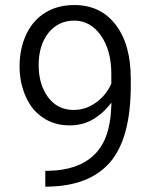

<svg xmlns="http://www.w3.org/2000/svg" viewBox="-20 -733 602 747"><path d="M412.6 -312C409.2 -228.5 386.2 -167.5 344.7 -128.9C303.2 -89.8 244.6 -69.8 168 -68.4H156.2V-6.8H166.5C275.9 -8.8 355 -40.5 408.7 -102.1C461.9 -164.6 488.8 -264.2 488.8 -400.4V-426.8C488.8 -516.1 469.2 -585.9 429.7 -637.2C390.6 -688 336.9 -713.4 269 -713.4C226.1 -713.4 188.5 -703.6 156.7 -684.1C125 -665 100.1 -636.7 82.5 -600.1C64.9 -563 56.2 -521 56.2 -474.6C56.2 -431.2 64.5 -392.1 80.6 -356.4C96.2 -320.8 119.1 -293.5 148.4 -274.4C177.7 -254.9 211.9 -245.1 251.5 -245.1C281.2 -245.1 309.1 -251.5 334.5 -264.6C359.4 -277.8 381.3 -295.4 399.9 -317.4L413.6 -333.5ZM166.5 -355.5C142.6 -388.2 130.4 -429.7 130.4 -479.5C130.4 -530.8 143.1 -572.8 168 -604.5C193.8 -636.7 227.5 -652.8 269.5 -652.8C311 -652.8 346.2 -632.8 373 -594.2C399.9 -555.2 413.1 -505.9 413.1 -445.3V-407.7L412.6 -406.2C399.4 -377.9 381.3 -354 354 -334.5C327.1 -314.9 297.9 -305.2 266.1 -305.2C224.6 -305.2 191.4 -321.8 166.5 -355.5Z"/></svg>

Font: Shabnam Light
Style: Regular
Weight: 300
Foundry: DejaVu fonts team - Redesigned by Saber Rastikerdar - Based on Vazir font
Version: Version 5.0.1